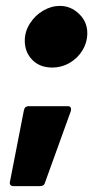

<svg xmlns="http://www.w3.org/2000/svg" viewBox="-20 -520 320 651"><path d="M64 -382Q64 -413 81.5 -440.5Q99 -468 126.5 -484Q154 -500 183 -500Q220 -500 248 -473Q276 -446 276 -408Q276 -377 260 -350Q244 -323 216.5 -307Q189 -291 157 -291Q115 -291 89.5 -317Q64 -343 64 -382ZM14 95 61 -146Q64 -160 77 -160H210Q217 -160 219.5 -155.5Q222 -151 220 -143L133 98Q130 111 116 111H26Q18 111 15 106.5Q12 102 14 95Z"/></svg>

Font: Barlow Semi Condensed Black
Style: Italic
Weight: 900
Width: 4
Italic angle: -7°
Designer: Jeremy Tribby
Foundry: Tribby Type
Version: Version 1.408